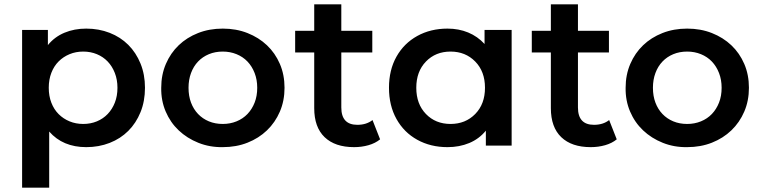

<svg xmlns="http://www.w3.org/2000/svg" viewBox="-20 -672 3514 886"><path d="M649 -267Q649 -205 628.5 -154.5Q608 -104 572 -68Q536 -32 486 -12.5Q436 7 378 7Q270 7 207 -65V194H82V-534H201V-464Q232 -502 277.5 -521Q323 -540 378 -540Q436 -540 486 -520.5Q536 -501 572 -465Q608 -429 628.5 -378.5Q649 -328 649 -267ZM522 -267Q522 -304 510 -335Q498 -366 477 -388Q456 -410 427 -422Q398 -434 364 -434Q330 -434 301 -422Q272 -410 250.5 -388.5Q229 -367 217 -336Q205 -305 205 -267Q205 -229 217 -198Q229 -167 250.5 -145.5Q272 -124 301 -112Q330 -100 364 -100Q398 -100 427 -112Q456 -124 477 -146Q498 -168 510 -198.5Q522 -229 522 -267Z M724 -267Q724 -327 745.5 -377Q767 -427 804.5 -463Q842 -499 894 -519.5Q946 -540 1008 -540Q1070 -540 1122 -519.5Q1174 -499 1212 -463Q1250 -427 1271.5 -377Q1293 -327 1293 -267Q1293 -207 1271.5 -157Q1250 -107 1212 -70.5Q1174 -34 1122 -13.5Q1070 7 1008 7Q948 8 895.5 -13Q843 -34 804.5 -70.5Q766 -107 744.5 -157.5Q723 -208 724 -267ZM1167 -267Q1167 -304 1155 -335Q1143 -366 1122 -388Q1101 -410 1071.5 -422Q1042 -434 1008 -434Q973 -434 944 -422Q915 -410 894 -388Q873 -366 861.5 -335Q850 -304 850 -267Q850 -229 861.5 -198.5Q873 -168 894 -146Q915 -124 944 -112Q973 -100 1008 -100Q1042 -100 1071.5 -112Q1101 -124 1122 -146Q1143 -168 1155 -198.5Q1167 -229 1167 -267Z M1734 -29Q1712 -11 1680.5 -2Q1649 7 1614 7Q1526 7 1478 -39Q1430 -85 1430 -173V-430H1342V-530H1430V-652H1555V-530H1698V-430H1555V-176Q1555 -96 1629 -96Q1671 -96 1699 -118Z M2341 -534V0H2222V-69Q2191 -31 2145.5 -12Q2100 7 2045 7Q1967 7 1905.5 -27Q1844 -61 1809.5 -123Q1775 -185 1775 -267Q1775 -349 1809.5 -410.5Q1844 -472 1905.5 -506Q1967 -540 2045 -540Q2097 -540 2140.5 -522Q2184 -504 2216 -469V-534ZM2218 -267Q2218 -342 2173 -388Q2128 -434 2059 -434Q1990 -434 1945.5 -388Q1901 -342 1901 -267Q1901 -192 1945.5 -146Q1990 -100 2059 -100Q2128 -100 2173 -146Q2218 -192 2218 -267Z M2826 -29Q2804 -11 2772.5 -2Q2741 7 2706 7Q2618 7 2570 -39Q2522 -85 2522 -173V-430H2434V-530H2522V-652H2647V-530H2790V-430H2647V-176Q2647 -96 2721 -96Q2763 -96 2791 -118Z M2867 -267Q2867 -327 2888.5 -377Q2910 -427 2947.5 -463Q2985 -499 3037 -519.5Q3089 -540 3151 -540Q3213 -540 3265 -519.5Q3317 -499 3355 -463Q3393 -427 3414.5 -377Q3436 -327 3436 -267Q3436 -207 3414.5 -157Q3393 -107 3355 -70.5Q3317 -34 3265 -13.5Q3213 7 3151 7Q3091 8 3038.5 -13Q2986 -34 2947.5 -70.5Q2909 -107 2887.5 -157.5Q2866 -208 2867 -267ZM3310 -267Q3310 -304 3298 -335Q3286 -366 3265 -388Q3244 -410 3214.5 -422Q3185 -434 3151 -434Q3116 -434 3087 -422Q3058 -410 3037 -388Q3016 -366 3004.5 -335Q2993 -304 2993 -267Q2993 -229 3004.5 -198.5Q3016 -168 3037 -146Q3058 -124 3087 -112Q3116 -100 3151 -100Q3185 -100 3214.5 -112Q3244 -124 3265 -146Q3286 -168 3298 -198.5Q3310 -229 3310 -267Z"/></svg>

Font: CMG Sans SemiBold
Style: Regular
Weight: 600
Designer: Julieta Ulanovsky
Foundry: Julieta Ulanovsky
Version: Version 7.200